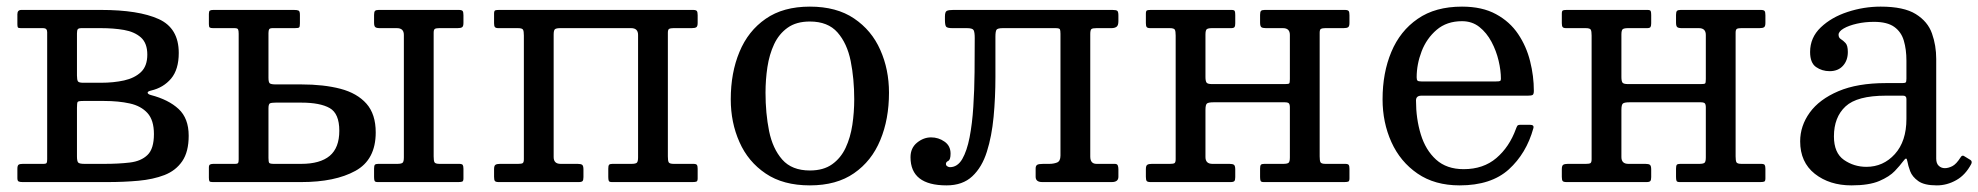

<svg xmlns="http://www.w3.org/2000/svg" viewBox="-20 -550 5976 580"><path d="M110.5 -465C118.5 -465 122.5 -461 122.5 -453V-69C122.5 -63.7 122 -60 121 -58C120 -56 116.7 -55 111 -55H49C43 -55 38.8 -54.2 36.2 -52.5C33.8 -50.8 32.5 -46.7 32.5 -40V-12C32.5 -6.7 33.7 -3.3 36 -2C38.3 -0.7 42.3 0 48 0H305C337.7 0 368.8 -1.3 398.2 -4C427.8 -6.7 453.9 -12.4 476.8 -21.2C499.6 -30.1 517.5 -44 530.5 -63C543.5 -82 550 -107.7 550 -140C550 -175 539.8 -201.9 519.5 -220.8C499.2 -239.6 471.2 -253.7 435.5 -263C429.5 -264.7 426.3 -266.9 426 -269.8C425.7 -272.6 429.2 -274.8 436.5 -276.5C461.2 -282.2 481.2 -294.2 496.8 -312.5C512.2 -330.8 520 -356.7 520 -390C520 -440 499.8 -474.2 459.2 -492.5C418.8 -510.8 360.7 -520 285 -520H44.5C36.5 -520 32.5 -515.7 32.5 -507V-477C32.5 -472 33 -468.8 34 -467.2C35 -465.8 38 -465 43 -465ZM212.5 -449C212.5 -455.3 213.3 -459.6 215 -461.8C216.7 -463.9 220.5 -465 226.5 -465H285C310.3 -465 333.6 -463.2 354.8 -459.5C375.9 -455.8 392.9 -448.2 405.8 -436.8C418.6 -425.2 425 -408 425 -385C425 -362 418.6 -344.4 405.8 -332.2C392.9 -320.1 375.9 -311.7 354.8 -307C333.6 -302.3 310.3 -300 285 -300H231.5C222.8 -300 217.5 -301.4 215.5 -304.2C213.5 -307.1 212.5 -313 212.5 -322ZM212.5 -224C212.5 -234 213.2 -240 214.5 -242C215.8 -244 221.5 -245 231.5 -245H295C323.7 -245 349.3 -242.5 372 -237.5C394.7 -232.5 412.5 -222.8 425.5 -208.5C438.5 -194.2 445 -173 445 -145C445 -115.3 438.5 -94.2 425.5 -81.8C412.5 -69.2 394.7 -61.7 372 -59C349.3 -56.3 323.7 -55 295 -55H235.5C225.2 -55 218.8 -56.3 216.2 -59C213.8 -61.7 212.5 -67.8 212.5 -77.5Z M1200 -74.5C1200 -65.8 1198.7 -60.4 1196 -58.2C1193.3 -56.1 1188 -55 1180 -55H1122.5C1117.2 -55 1113.8 -54 1112.2 -52C1110.8 -50 1110 -46.2 1110 -40.5V-15.5C1110 -10.2 1110.5 -6.2 1111.5 -3.8C1112.5 -1.2 1115.7 0 1121 0H1364.5C1370.2 0 1374.2 -0.5 1376.5 -1.5C1378.8 -2.5 1380 -5.7 1380 -11V-40C1380 -45.7 1379.2 -49.6 1377.8 -51.8C1376.2 -53.9 1372.7 -55 1367 -55H1308C1299.3 -55 1294.2 -56.6 1292.5 -59.8C1290.8 -62.9 1290 -68.8 1290 -77.5V-451C1290 -457.3 1291.2 -461.2 1293.8 -462.8C1296.2 -464.2 1300.7 -465 1307 -465H1362C1368.7 -465 1373.3 -465.9 1376 -467.8C1378.7 -469.6 1380 -474 1380 -481V-504C1380 -510.3 1379.2 -514.6 1377.5 -516.8C1375.8 -518.9 1372 -520 1366 -520H1124C1118.3 -520 1114.6 -519 1112.8 -517C1110.9 -515 1110 -511 1110 -505V-482C1110 -474.7 1111.2 -470 1113.8 -468C1116.2 -466 1120.8 -465 1127.5 -465H1179C1193 -465 1200 -458.2 1200 -444.5ZM622.5 0H890C958 0 1012.5 -11.2 1053.5 -33.8C1094.5 -56.2 1115 -95 1115 -150C1115 -186.7 1105.7 -215.6 1087 -236.8C1068.3 -257.9 1042.2 -272.9 1008.5 -281.8C974.8 -290.6 935.3 -295 890 -295H813C803.7 -295 797.7 -296.1 795 -298.2C792.3 -300.4 791 -306 791 -315V-450C791 -455.7 791.8 -459.6 793.2 -461.8C794.8 -463.9 798.2 -465 803.5 -465H870.5C877.5 -465 881.8 -465.7 883.5 -467C885.2 -468.3 886 -472.5 886 -479.5V-505C886 -512.3 884.7 -516.7 882 -518C879.3 -519.3 874.7 -520 868 -520H624.5C619.5 -520 616 -519.3 614 -518C612 -516.7 611 -513.3 611 -508V-477C611 -471.7 611.8 -468.3 613.5 -467C615.2 -465.7 618.5 -465 623.5 -465H688C694.3 -465 698.1 -463.8 699.2 -461.2C700.4 -458.8 701 -454.3 701 -448V-68.5C701 -63.5 700.5 -60 699.5 -58C698.5 -56 695.3 -55 690 -55H625C620.7 -55 617.2 -54.4 614.8 -53.2C612.2 -52.1 611 -49 611 -44V-13C611 -7.7 611.6 -4.2 612.8 -2.5C613.9 -0.8 617.2 0 622.5 0ZM890 -55H807.5C799.5 -55 794.8 -56 793.2 -58C791.8 -60 791 -65 791 -73V-222.5C791 -231.2 792.5 -236.2 795.5 -237.8C798.5 -239.2 804.3 -240 813 -240H890C928 -240 956.7 -234.5 976 -223.5C995.3 -212.5 1005 -189.7 1005 -155C1005 -120.7 995.3 -95.4 976 -79.2C956.7 -63.1 928 -55 890 -55Z M1652.5 -75.5V-445.5C1652.5 -454.2 1653.8 -459.6 1656.5 -461.8C1659.2 -463.9 1664.5 -465 1672.5 -465H1886.5C1900.5 -465 1907.5 -458.2 1907.5 -444.5V-74.5C1907.5 -65.8 1906.2 -60.4 1903.5 -58.2C1900.8 -56.1 1895.5 -55 1887.5 -55H1830C1824.7 -55 1821.2 -54 1819.8 -52C1818.2 -50 1817.5 -46.2 1817.5 -40.5V-15.5C1817.5 -10.2 1818 -6.2 1819 -3.8C1820 -1.2 1823.2 0 1828.5 0H2072C2077.7 0 2081.7 -0.5 2084 -1.5C2086.3 -2.5 2087.5 -5.7 2087.5 -11V-40C2087.5 -45.7 2086.8 -49.6 2085.2 -51.8C2083.8 -53.9 2080.2 -55 2074.5 -55H2015.5C2006.8 -55 2001.7 -56.6 2000 -59.8C1998.3 -62.9 1997.5 -68.8 1997.5 -77.5V-451C1997.5 -457.3 1998.8 -461.2 2001.2 -462.8C2003.8 -464.2 2008.2 -465 2014.5 -465H2069.5C2076.2 -465 2080.8 -465.9 2083.5 -467.8C2086.2 -469.6 2087.5 -474 2087.5 -481V-504C2087.5 -510.3 2086.7 -514.6 2085 -516.8C2083.3 -518.9 2079.5 -520 2073.5 -520H1488C1482.7 -520 1478.8 -519.6 1476.2 -518.8C1473.8 -517.9 1472.5 -514.7 1472.5 -509V-480C1472.5 -474.3 1473.3 -470.4 1475 -468.2C1476.7 -466.1 1480.2 -465 1485.5 -465H1544.5C1553.2 -465 1558.3 -463.4 1560 -460.2C1561.7 -457.1 1562.5 -451.2 1562.5 -442.5V-69C1562.5 -62.7 1561.3 -58.8 1559 -57.2C1556.7 -55.8 1552.2 -55 1545.5 -55H1490.5C1484.2 -55 1479.6 -54.1 1476.8 -52.2C1473.9 -50.4 1472.5 -46 1472.5 -39V-16C1472.5 -9.7 1473.3 -5.4 1475 -3.2C1476.7 -1.1 1480.5 0 1486.5 0H1728.5C1734.2 0 1737.9 -1 1739.8 -3C1741.6 -5 1742.5 -9 1742.5 -15V-38C1742.5 -45.3 1741.2 -50 1738.8 -52C1736.2 -54 1731.7 -55 1725 -55H1673.5C1659.5 -55 1652.5 -61.8 1652.5 -75.5Z M2187.5 -250C2187.5 -203.3 2196.2 -160.2 2213.8 -120.8C2231.2 -81.2 2257.7 -49.6 2293 -25.8C2328.3 -1.9 2372.8 10 2426.5 10C2480.2 10 2524.7 -2.2 2560 -26.8C2595.3 -51.2 2621.8 -84.6 2639.2 -126.8C2656.8 -168.9 2665.5 -216.7 2665.5 -270C2665.5 -316.7 2656.8 -359.8 2639.2 -399.2C2621.8 -438.8 2595.3 -470.4 2560 -494.2C2524.7 -518.1 2480.2 -530 2426.5 -530C2372.8 -530 2328.3 -517.8 2293 -493.2C2257.7 -468.8 2231.2 -435.4 2213.8 -393.2C2196.2 -351.1 2187.5 -303.3 2187.5 -250ZM2292.5 -270C2292.5 -296 2294.4 -321.8 2298.2 -347.2C2302.1 -372.8 2308.8 -395.8 2318.5 -416.5C2328.2 -437.2 2341.8 -453.8 2359.2 -466.2C2376.8 -478.8 2399.2 -485 2426.5 -485C2462.8 -485 2490.7 -474 2510 -452C2529.3 -430 2542.6 -401.2 2549.8 -365.5C2556.9 -329.8 2560.5 -291.3 2560.5 -250C2560.5 -224 2558.6 -198.2 2554.8 -172.8C2550.9 -147.2 2544.2 -124.2 2534.5 -103.5C2524.8 -82.8 2511.2 -66.2 2493.8 -53.8C2476.2 -41.2 2453.8 -35 2426.5 -35C2390.2 -35 2362.3 -46 2343 -68C2323.7 -90 2310.4 -118.8 2303.2 -154.5C2296.1 -190.2 2292.5 -228.7 2292.5 -270Z M2730.5 -75C2730.5 -18.3 2766.8 10 2839.5 10C2871.8 10 2897.8 0.8 2917.2 -17.5C2936.8 -35.8 2951.4 -60.6 2961.2 -91.8C2971.1 -122.9 2977.8 -158 2981.5 -197C2985.2 -236 2987 -276.3 2987 -318V-439C2987 -449.7 2988.1 -456.7 2990.2 -460C2992.4 -463.3 2998.8 -465 3009.5 -465H3168.5C3176.2 -465 3180.6 -463.8 3181.8 -461.5C3182.9 -459.2 3183.5 -454.7 3183.5 -448V-80C3183.5 -68.7 3180 -61.7 3173 -59C3166 -56.3 3158.2 -55 3149.5 -55H3131.5C3122.2 -55 3116 -54 3113 -52C3110 -50 3108.5 -46.3 3108.5 -41V-16C3108.5 -5.3 3115.2 0 3128.5 0H3338.5C3351.8 0 3358.5 -5.3 3358.5 -16V-39C3358.5 -43.7 3357.8 -47.5 3356.5 -50.5C3355.2 -53.5 3352.2 -55 3347.5 -55H3292.5C3279.8 -55 3273.5 -62.3 3273.5 -77V-447C3273.5 -455.3 3274.7 -460.4 3277 -462.2C3279.3 -464.1 3284.5 -465 3292.5 -465H3337.5C3343.8 -465 3348.9 -466.3 3352.8 -469C3356.6 -471.7 3358.5 -477.3 3358.5 -486V-503C3358.5 -510.7 3357.4 -515.4 3355.2 -517.2C3353.1 -519.1 3348.2 -520 3340.5 -520H2859.5C2850.5 -520 2844.1 -519.1 2840.2 -517.2C2836.4 -515.4 2834.5 -509.7 2834.5 -500V-490C2834.5 -479.3 2835.7 -472.5 2838 -469.5C2840.3 -466.5 2846.7 -465 2857 -465H2901C2912.3 -465 2919.1 -462.9 2921.2 -458.8C2923.4 -454.6 2924.5 -446.8 2924.5 -435.5C2924.5 -402.8 2924.3 -368.5 2924 -332.5C2923.7 -296.5 2922.4 -261.5 2920.2 -227.5C2918.1 -193.5 2914.3 -162.8 2909 -135.2C2903.7 -107.8 2896.2 -85.8 2886.8 -69.5C2877.2 -53.2 2864.8 -45 2849.5 -45C2847.2 -45 2844.6 -45.8 2841.8 -47.5C2838.9 -49.2 2837.5 -51.7 2837.5 -55C2837.5 -58.7 2839.8 -61.7 2844.5 -64C2849.2 -66.3 2851.5 -73.7 2851.5 -86C2851.5 -101.7 2845.4 -113.8 2833.2 -122.2C2821.1 -130.8 2807.5 -135 2792.5 -135C2777.5 -135 2763.4 -129.7 2750.2 -119C2737.1 -108.3 2730.5 -93.7 2730.5 -75Z M3966.5 -77.5V-451C3966.5 -457.3 3967.8 -461.2 3970.2 -462.8C3972.8 -464.2 3977.2 -465 3983.5 -465H4038.5C4045.2 -465 4049.8 -465.9 4052.5 -467.8C4055.2 -469.6 4056.5 -474 4056.5 -481V-504C4056.5 -510.3 4055.7 -514.6 4054 -516.8C4052.3 -518.9 4048.5 -520 4042.5 -520H3800.5C3794.8 -520 3791.1 -519 3789.2 -517C3787.4 -515 3786.5 -511 3786.5 -505V-482C3786.5 -474.7 3787.8 -470 3790.2 -468C3792.8 -466 3797.3 -465 3804 -465H3855.5C3869.5 -465 3876.5 -458.2 3876.5 -444.5V-311C3876.5 -303.7 3875.8 -299.3 3874.5 -298C3873.2 -296.7 3868.8 -296 3861.5 -296H3641.5C3632.5 -296 3626.9 -297.5 3624.8 -300.5C3622.6 -303.5 3621.5 -309.2 3621.5 -317.5V-445.5C3621.5 -454.2 3622.8 -459.6 3625.5 -461.8C3628.2 -463.9 3633.5 -465 3641.5 -465H3699C3704.3 -465 3707.8 -466.1 3709.2 -468.2C3710.8 -470.4 3711.5 -474.2 3711.5 -479.5V-504.5C3711.5 -510.2 3711 -514.2 3710 -516.5C3709 -518.8 3705.8 -520 3700.5 -520H3457C3451.7 -520 3447.8 -519.6 3445.2 -518.8C3442.8 -517.9 3441.5 -514.7 3441.5 -509V-480C3441.5 -474.3 3442.3 -470.4 3444 -468.2C3445.7 -466.1 3449.2 -465 3454.5 -465H3513.5C3522.2 -465 3527.3 -463.4 3529 -460.2C3530.7 -457.1 3531.5 -451.2 3531.5 -442.5V-69C3531.5 -62.7 3530.3 -58.8 3528 -57.2C3525.7 -55.8 3521.2 -55 3514.5 -55H3459.5C3453.2 -55 3448.6 -54.1 3445.8 -52.2C3442.9 -50.4 3441.5 -46 3441.5 -39V-16C3441.5 -9.7 3442.3 -5.4 3444 -3.2C3445.7 -1.1 3449.5 0 3455.5 0H3697.5C3703.2 0 3706.9 -1 3708.8 -3C3710.6 -5 3711.5 -9 3711.5 -15V-38C3711.5 -45.3 3710.2 -50 3707.8 -52C3705.2 -54 3700.7 -55 3694 -55H3642.5C3628.5 -55 3621.5 -61.8 3621.5 -75.5V-218C3621.5 -228.7 3623.1 -235.2 3626.2 -237.5C3629.4 -239.8 3636 -241 3646 -241H3861C3867.3 -241 3871.5 -239.9 3873.5 -237.8C3875.5 -235.6 3876.5 -231.5 3876.5 -225.5V-74.5C3876.5 -65.8 3875.2 -60.4 3872.5 -58.2C3869.8 -56.1 3864.5 -55 3856.5 -55H3799C3793.7 -55 3790.2 -54 3788.8 -52C3787.2 -50 3786.5 -46.2 3786.5 -40.5V-15.5C3786.5 -10.2 3787 -6.2 3788 -3.8C3789 -1.2 3792.2 0 3797.5 0H4041C4046.7 0 4050.7 -0.5 4053 -1.5C4055.3 -2.5 4056.5 -5.7 4056.5 -11V-40C4056.5 -45.7 4055.8 -49.6 4054.2 -51.8C4052.8 -53.9 4049.2 -55 4043.5 -55H3984.5C3975.8 -55 3970.7 -56.6 3969 -59.8C3967.3 -62.9 3966.5 -68.8 3966.5 -77.5Z M4156.5 -250C4156.5 -203.3 4165.4 -160.2 4183.2 -120.8C4201.1 -81.2 4227.3 -49.6 4262 -25.8C4296.7 -1.9 4339.2 10 4389.5 10C4452.8 10 4502.2 -6.1 4537.8 -38.2C4573.2 -70.4 4598 -111.8 4612 -162.5C4614 -169.5 4610.7 -173 4602 -173H4573C4568 -173 4564.8 -171.9 4563.5 -169.8C4562.2 -167.6 4560.8 -164.7 4559.5 -161C4546.2 -124.3 4526.4 -94.8 4500.2 -72.5C4474.1 -50.2 4441.2 -39 4401.5 -39C4367.2 -39 4339.4 -48.6 4318.2 -67.8C4297.1 -86.9 4281.7 -112.3 4272 -144C4262.3 -175.7 4257.5 -209.8 4257.5 -246.5C4257.5 -256.2 4263 -261 4274 -261H4595.5C4602.5 -261 4607.2 -261.8 4609.8 -263.2C4612.2 -264.8 4613.5 -268.8 4613.5 -275.5C4613.5 -305.2 4609.8 -335 4602.2 -365C4594.8 -395 4582.7 -422.4 4566 -447.2C4549.3 -472.1 4527.1 -492.1 4499.2 -507.2C4471.4 -522.4 4437.2 -530 4396.5 -530C4342.8 -530 4298.2 -517.8 4262.8 -493.2C4227.2 -468.8 4200.7 -435.4 4183 -393.2C4165.3 -351.1 4156.5 -303.3 4156.5 -250ZM4273.5 -304C4267.5 -304 4263.7 -304.8 4262 -306.5C4260.3 -308.2 4259.5 -311.5 4259.5 -316.5C4259.5 -342.8 4264.5 -369 4274.5 -395C4284.5 -421 4299.7 -442.7 4320 -460C4340.3 -477.3 4365.8 -486 4396.5 -486C4416.8 -486 4434.3 -480.2 4449 -468.5C4463.7 -456.8 4475.8 -441.9 4485.5 -423.8C4495.2 -405.6 4502.3 -386.6 4507 -366.8C4511.7 -346.9 4514 -328.7 4514 -312C4514 -308.7 4513.2 -306.5 4511.8 -305.5C4510.2 -304.5 4506.2 -304 4499.5 -304Z M5223 -77.5V-451C5223 -457.3 5224.2 -461.2 5226.8 -462.8C5229.2 -464.2 5233.7 -465 5240 -465H5295C5301.7 -465 5306.3 -465.9 5309 -467.8C5311.7 -469.6 5313 -474 5313 -481V-504C5313 -510.3 5312.2 -514.6 5310.5 -516.8C5308.8 -518.9 5305 -520 5299 -520H5057C5051.3 -520 5047.6 -519 5045.8 -517C5043.9 -515 5043 -511 5043 -505V-482C5043 -474.7 5044.2 -470 5046.8 -468C5049.2 -466 5053.8 -465 5060.5 -465H5112C5126 -465 5133 -458.2 5133 -444.5V-311C5133 -303.7 5132.3 -299.3 5131 -298C5129.7 -296.7 5125.3 -296 5118 -296H4898C4889 -296 4883.4 -297.5 4881.2 -300.5C4879.1 -303.5 4878 -309.2 4878 -317.5V-445.5C4878 -454.2 4879.3 -459.6 4882 -461.8C4884.7 -463.9 4890 -465 4898 -465H4955.5C4960.8 -465 4964.2 -466.1 4965.8 -468.2C4967.2 -470.4 4968 -474.2 4968 -479.5V-504.5C4968 -510.2 4967.5 -514.2 4966.5 -516.5C4965.5 -518.8 4962.3 -520 4957 -520H4713.5C4708.2 -520 4704.2 -519.6 4701.8 -518.8C4699.2 -517.9 4698 -514.7 4698 -509V-480C4698 -474.3 4698.8 -470.4 4700.5 -468.2C4702.2 -466.1 4705.7 -465 4711 -465H4770C4778.7 -465 4783.8 -463.4 4785.5 -460.2C4787.2 -457.1 4788 -451.2 4788 -442.5V-69C4788 -62.7 4786.8 -58.8 4784.5 -57.2C4782.2 -55.8 4777.7 -55 4771 -55H4716C4709.7 -55 4705.1 -54.1 4702.2 -52.2C4699.4 -50.4 4698 -46 4698 -39V-16C4698 -9.7 4698.8 -5.4 4700.5 -3.2C4702.2 -1.1 4706 0 4712 0H4954C4959.7 0 4963.4 -1 4965.2 -3C4967.1 -5 4968 -9 4968 -15V-38C4968 -45.3 4966.8 -50 4964.2 -52C4961.8 -54 4957.2 -55 4950.5 -55H4899C4885 -55 4878 -61.8 4878 -75.5V-218C4878 -228.7 4879.6 -235.2 4882.8 -237.5C4885.9 -239.8 4892.5 -241 4902.5 -241H5117.5C5123.8 -241 5128 -239.9 5130 -237.8C5132 -235.6 5133 -231.5 5133 -225.5V-74.5C5133 -65.8 5131.7 -60.4 5129 -58.2C5126.3 -56.1 5121 -55 5113 -55H5055.5C5050.2 -55 5046.8 -54 5045.2 -52C5043.8 -50 5043 -46.2 5043 -40.5V-15.5C5043 -10.2 5043.5 -6.2 5044.5 -3.8C5045.5 -1.2 5048.7 0 5054 0H5297.5C5303.2 0 5307.2 -0.5 5309.5 -1.5C5311.8 -2.5 5313 -5.7 5313 -11V-40C5313 -45.7 5312.2 -49.6 5310.8 -51.8C5309.2 -53.9 5305.7 -55 5300 -55H5241C5232.3 -55 5227.2 -56.6 5225.5 -59.8C5223.8 -62.9 5223 -68.8 5223 -77.5Z M5418 -123C5418 -81 5432.8 -48.3 5462.2 -25C5491.8 -1.7 5528.7 10 5573 10C5608.3 10 5636.3 5.6 5657 -3.2C5677.7 -12.1 5693.3 -22.2 5704 -33.5C5714.7 -44.8 5722.7 -54.2 5728 -61.5C5732.7 -67.8 5735.9 -71 5737.8 -71C5739.6 -71 5741 -68 5742 -62C5743.3 -54 5746.1 -44.3 5750.2 -33C5754.4 -21.7 5762.6 -11.7 5774.8 -3C5786.9 5.7 5805.5 10 5830.5 10H5831C5851.3 10 5870.8 4.8 5889.5 -5.8C5908.2 -16.2 5923.3 -32.7 5935 -55C5937.3 -60.3 5936.3 -64.3 5932 -67L5914 -78C5909.7 -81.3 5905.8 -80.2 5902.5 -74.5C5893.8 -60.8 5885.5 -52 5877.5 -48C5869.5 -44 5862 -42 5855 -42C5848 -42 5841.9 -44.3 5836.8 -49C5831.6 -53.7 5829 -61 5829 -71V-372C5829 -399 5824.8 -424.6 5816.2 -448.8C5807.8 -472.9 5791.4 -492.5 5767.2 -507.5C5743.1 -522.5 5707.7 -530 5661 -530C5627.3 -530 5594.2 -524.7 5561.5 -514C5528.8 -503.3 5501.8 -487.8 5480.2 -467.2C5458.8 -446.8 5448 -422 5448 -393C5448 -371 5454 -355.8 5466 -347.5C5478 -339.2 5491.7 -335 5507 -335C5524 -335 5537.4 -340.4 5547.2 -351.2C5557.1 -362.1 5562 -376 5562 -393C5562 -406 5559.7 -415 5555 -420C5550.3 -425 5545.7 -428.9 5541 -431.8C5536.3 -434.6 5534 -439 5534 -445C5534 -451.7 5539.2 -458 5549.5 -464C5559.8 -470 5573.2 -474.8 5589.5 -478.5C5605.8 -482.2 5623 -484 5641 -484C5667.7 -484 5688.1 -478.9 5702.2 -468.8C5716.4 -458.6 5726.1 -444.7 5731.2 -427C5736.4 -409.3 5739 -389.3 5739 -367V-312C5739 -306 5738.2 -302.3 5736.8 -301C5735.2 -299.7 5731.7 -299 5726 -299H5677C5619.7 -299 5571.8 -290.8 5533.5 -274.5C5495.2 -258.2 5466.3 -236.7 5447 -210C5427.7 -183.3 5418 -154.3 5418 -123ZM5520 -138C5520 -176.7 5531.7 -206.8 5555 -228.5C5578.3 -250.2 5619 -261 5677 -261H5729C5735.7 -261 5739 -257.7 5739 -251V-191C5739 -145.7 5727.3 -110.2 5704 -84.5C5680.7 -58.8 5652 -46 5618 -46C5593 -46 5570.4 -53 5550.2 -67C5530.1 -81 5520 -104.7 5520 -138Z"/></svg>

Font: Besley*
Style: Regular
Weight: 400
Designer: Owen Earl
Foundry: indestructible type*
Version: Version 3.000; ttfautohint (v1.8.3)